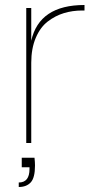

<svg xmlns="http://www.w3.org/2000/svg" viewBox="-20 -572 378 768"><path d="M67 59H118Q120 77 120 90Q120 139 103 157.5Q86 176 55 176V158Q98 158 98 104V97H67ZM105 -321V0H85V-540H105V-409Q137 -552 318 -552V-530H309Q270 -530 235.5 -519.5Q201 -509 171 -486Q141 -463 123 -420.5Q105 -378 105 -321Z"/></svg>

Font: Poppins Thin
Style: Regular
Weight: 250
Designer: Ninad Kale (Devanagari), Jonny Pinhorn (Latin)
Foundry: Indian Type Foundry
Version: Version 3.200;PS 1.000;hotconv 16.6.54;makeotf.lib2.5.65590